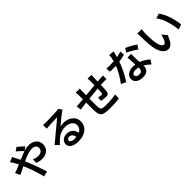

<svg xmlns="http://www.w3.org/2000/svg" viewBox="390 -2492 4220 4220"><g transform="rotate(-45 2500.0 -382.0)"><path d="M534 -636Q516 -655 490 -680Q464 -705 437 -729Q410 -753 390 -768L472 -826Q490 -813 517.5 -789.5Q545 -766 572.5 -741.5Q600 -717 618 -698ZM249 -737Q254 -728 260.5 -714Q267 -700 275 -685.5Q283 -671 288 -662Q318 -605 350.5 -535Q383 -465 411 -401Q429 -359 451 -302Q473 -245 495 -184.5Q517 -124 536 -68Q555 -12 567 30L444 62Q429 0 407.5 -73Q386 -146 361 -218Q336 -290 309 -352Q288 -401 268 -446.5Q248 -492 228.5 -533.5Q209 -575 189 -609Q179 -626 163 -650Q147 -674 133 -691ZM44 -444Q72 -451 99 -460.5Q126 -470 139 -475Q189 -495 244.5 -520Q300 -545 357.5 -570Q415 -595 472.5 -616.5Q530 -638 584 -651Q638 -664 687 -664Q762 -664 815.5 -637Q869 -610 898.5 -563.5Q928 -517 928 -460Q928 -394 899 -344Q870 -294 815.5 -266.5Q761 -239 684 -239Q643 -239 601.5 -248Q560 -257 531 -267L534 -379Q566 -365 602.5 -355.5Q639 -346 673 -346Q716 -346 746.5 -360.5Q777 -375 793.5 -401.5Q810 -428 810 -464Q810 -491 795.5 -513Q781 -535 753 -548.5Q725 -562 684 -562Q634 -562 572 -543.5Q510 -525 442.5 -496.5Q375 -468 310 -435.5Q245 -403 190 -375Q135 -347 97 -330Z M1225 -755Q1245 -753 1268 -751.5Q1291 -750 1310 -750Q1326 -750 1359 -751Q1392 -752 1433 -753Q1474 -754 1515.5 -755Q1557 -756 1590 -758Q1623 -760 1640 -761Q1668 -763 1684.5 -765.5Q1701 -768 1710 -771L1769 -690Q1753 -680 1736 -669Q1719 -658 1703 -646Q1683 -632 1654 -608.5Q1625 -585 1592 -557.5Q1559 -530 1527 -504Q1495 -478 1469 -457Q1497 -466 1523.5 -468.5Q1550 -471 1577 -471Q1661 -471 1727.5 -439Q1794 -407 1833 -351.5Q1872 -296 1872 -224Q1872 -145 1831.5 -82Q1791 -19 1711.5 17.5Q1632 54 1515 54Q1446 54 1392.5 34.5Q1339 15 1308.5 -20.5Q1278 -56 1278 -104Q1278 -143 1299.5 -177Q1321 -211 1360 -232Q1399 -253 1450 -253Q1518 -253 1564.5 -225.5Q1611 -198 1636 -152Q1661 -106 1663 -53L1559 -38Q1557 -95 1528 -131Q1499 -167 1450 -167Q1420 -167 1401.5 -151Q1383 -135 1383 -114Q1383 -84 1413.5 -66Q1444 -48 1494 -48Q1578 -48 1636.5 -69Q1695 -90 1725 -130Q1755 -170 1755 -226Q1755 -272 1727 -307.5Q1699 -343 1651 -363Q1603 -383 1543 -383Q1484 -383 1435 -368.5Q1386 -354 1343 -328Q1300 -302 1259.5 -264.5Q1219 -227 1176 -181L1095 -265Q1123 -287 1158 -316Q1193 -345 1229 -375Q1265 -405 1297 -432Q1329 -459 1351 -477Q1372 -494 1401 -518Q1430 -542 1461 -568Q1492 -594 1520 -617.5Q1548 -641 1566 -657Q1551 -657 1525 -655.5Q1499 -654 1468 -653Q1437 -652 1406 -650.5Q1375 -649 1348.5 -647.5Q1322 -646 1306 -645Q1287 -644 1266.5 -642.5Q1246 -641 1229 -638Z M2758 -781Q2757 -773 2756 -758Q2755 -743 2754 -727Q2753 -711 2753 -698Q2752 -666 2751.5 -634.5Q2751 -603 2750.5 -574.5Q2750 -546 2749 -520Q2748 -478 2746.5 -430.5Q2745 -383 2742 -342Q2739 -301 2734 -275Q2726 -238 2706.5 -225Q2687 -212 2649 -212Q2632 -212 2603.5 -214.5Q2575 -217 2548 -220.5Q2521 -224 2504 -227L2506 -325Q2531 -320 2558.5 -316.5Q2586 -313 2601 -313Q2617 -313 2624.5 -317.5Q2632 -322 2634 -337Q2637 -356 2638.5 -386Q2640 -416 2641.5 -451.5Q2643 -487 2644 -521Q2644 -548 2644 -576.5Q2644 -605 2644 -635Q2644 -665 2644 -694Q2644 -706 2643 -722.5Q2642 -739 2640.5 -755Q2639 -771 2637 -781ZM2364 -750Q2361 -728 2360 -705Q2359 -682 2359 -653Q2359 -625 2358.5 -578.5Q2358 -532 2357.5 -478.5Q2357 -425 2356.5 -372.5Q2356 -320 2356 -277.5Q2356 -235 2357 -211Q2358 -173 2362.5 -148.5Q2367 -124 2382.5 -109.5Q2398 -95 2431 -89.5Q2464 -84 2522 -84Q2573 -84 2628.5 -87Q2684 -90 2734.5 -96Q2785 -102 2821 -109L2817 13Q2784 17 2735 20.5Q2686 24 2632.5 26.5Q2579 29 2530 29Q2436 29 2380 18Q2324 7 2295.5 -18.5Q2267 -44 2257.5 -87Q2248 -130 2246 -194Q2246 -215 2245.5 -252.5Q2245 -290 2245 -336.5Q2245 -383 2245 -431.5Q2245 -480 2245 -524Q2245 -568 2245 -600.5Q2245 -633 2245 -647Q2245 -676 2243.5 -700.5Q2242 -725 2238 -750ZM2040 -521Q2062 -521 2093 -523Q2124 -525 2159 -528Q2190 -531 2249.5 -536.5Q2309 -542 2385 -549Q2461 -556 2542.5 -563.5Q2624 -571 2700.5 -577Q2777 -583 2836 -587Q2856 -589 2880.5 -590.5Q2905 -592 2926 -593V-483Q2918 -484 2901.5 -484Q2885 -484 2866.5 -483.5Q2848 -483 2835 -482Q2796 -482 2739.5 -478Q2683 -474 2618.5 -468.5Q2554 -463 2486.5 -456.5Q2419 -450 2357.5 -443.5Q2296 -437 2246 -431.5Q2196 -426 2166 -423Q2151 -421 2129 -417.5Q2107 -414 2086 -411Q2065 -408 2052 -406Z M3087 -648Q3118 -645 3153 -643.5Q3188 -642 3217 -642Q3277 -642 3339 -648Q3401 -654 3460.5 -665.5Q3520 -677 3571 -693L3574 -589Q3529 -577 3470 -566Q3411 -555 3346 -547.5Q3281 -540 3217 -540Q3188 -540 3157 -541Q3126 -542 3095 -544ZM3466 -802Q3460 -777 3450 -738Q3440 -699 3428.5 -656Q3417 -613 3403 -572Q3380 -500 3344 -419.5Q3308 -339 3266 -262.5Q3224 -186 3182 -127L3073 -183Q3107 -224 3140 -274.5Q3173 -325 3202.5 -379.5Q3232 -434 3255.5 -485Q3279 -536 3293 -578Q3311 -630 3325.5 -694Q3340 -758 3342 -814ZM3701 -491Q3699 -460 3699 -430.5Q3699 -401 3700 -369Q3701 -346 3702.5 -310Q3704 -274 3706 -234Q3708 -194 3709.5 -157.5Q3711 -121 3711 -99Q3711 -55 3692.5 -18.5Q3674 18 3633 39Q3592 60 3523 60Q3463 60 3414.5 42.5Q3366 25 3336.5 -10.5Q3307 -46 3307 -99Q3307 -147 3333.5 -185Q3360 -223 3408.5 -244.5Q3457 -266 3522 -266Q3609 -266 3682.5 -241.5Q3756 -217 3814 -179.5Q3872 -142 3914 -105L3854 -9Q3826 -34 3791.5 -63Q3757 -92 3714 -117.5Q3671 -143 3621.5 -159Q3572 -175 3516 -175Q3469 -175 3441 -156.5Q3413 -138 3413 -109Q3413 -80 3437.5 -61Q3462 -42 3508 -42Q3544 -42 3565 -54.5Q3586 -67 3595 -88.5Q3604 -110 3604 -137Q3604 -161 3602 -204Q3600 -247 3597.5 -298.5Q3595 -350 3592.5 -401Q3590 -452 3589 -491ZM3881 -446Q3852 -470 3809.5 -496.5Q3767 -523 3722 -547.5Q3677 -572 3643 -587L3701 -675Q3728 -663 3762 -646Q3796 -629 3831 -609.5Q3866 -590 3896 -572Q3926 -554 3944 -540Z M4249 -710Q4246 -694 4244 -672.5Q4242 -651 4240.5 -630Q4239 -609 4238 -595Q4238 -563 4238.5 -526.5Q4239 -490 4240.5 -452Q4242 -414 4245 -376Q4252 -301 4267 -244Q4282 -187 4304.5 -155Q4327 -123 4360 -123Q4378 -123 4394.5 -141.5Q4411 -160 4425.5 -190.5Q4440 -221 4451.5 -255.5Q4463 -290 4471 -322L4561 -215Q4529 -129 4496.5 -78Q4464 -27 4430 -4.5Q4396 18 4358 18Q4305 18 4258.5 -17.5Q4212 -53 4178 -132.5Q4144 -212 4130 -345Q4125 -390 4122.5 -441Q4120 -492 4119.5 -538Q4119 -584 4119 -614Q4119 -634 4117.5 -662Q4116 -690 4111 -712ZM4755 -686Q4783 -652 4809 -604Q4835 -556 4856.5 -501Q4878 -446 4894.5 -388.5Q4911 -331 4921.5 -276Q4932 -221 4936 -174L4819 -128Q4813 -191 4799.5 -262.5Q4786 -334 4764 -405Q4742 -476 4712 -539.5Q4682 -603 4642 -649Z"/></g></svg>

Font: Noto Sans SC Thin SemiBold
Style: Regular
Weight: 600
Version: Version 2.004-H2;hotconv 1.0.118;makeotfexe 2.5.65603